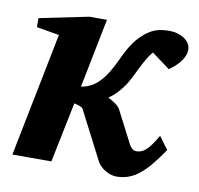

<svg xmlns="http://www.w3.org/2000/svg" viewBox="-64 -566 666 644"><g transform="rotate(10 269.5 -244.0)"><path d="M536.1 -448.2Q536.1 -431.2 523.4 -411.9Q510.7 -392.6 482.9 -373L420.9 -418.9Q410.6 -407.2 401.9 -391.8Q393.1 -376.5 385 -360.1Q377 -343.8 368.9 -327.6Q360.8 -311.5 352.1 -297.9Q340.8 -281.2 327.4 -267.1Q314 -252.9 299.8 -244.1Q312.5 -237.8 325 -229Q337.4 -220.2 341.8 -211.9L398.9 -101.1Q402.8 -93.3 409.4 -88.1Q416 -83 422.9 -83Q431.6 -83 439.7 -85.9Q447.8 -88.9 455.8 -96.2Q463.9 -103.5 472.9 -116Q481.9 -128.4 493.2 -147.9L524.9 -105Q504.4 -74.7 486.3 -52.7Q468.3 -30.8 450.4 -16.4Q432.6 -2 413.6 5.1Q394.5 12.2 372.1 12.2Q363.3 12.2 353.3 9.3Q343.3 6.3 334 0.7Q324.7 -4.9 317.1 -12.5Q309.6 -20 305.2 -28.8L221.2 -191.9Q219.7 -194.8 216.1 -196.8Q212.4 -198.7 208 -200.4Q203.6 -202.1 199 -203.1Q194.3 -204.1 190.9 -205.1L148.9 0H16.1L100.1 -421.9L22.9 -435.1V-465.8L189.9 -500H250L203.1 -264.2Q235.4 -269.5 258.1 -290.5Q280.8 -311.5 297.9 -344.2Q306.6 -359.4 314 -375.7Q321.3 -392.1 330.1 -408.4Q338.9 -424.8 350.8 -440.9Q362.8 -457 380.9 -472.2Q388.7 -478.5 396.7 -483.6Q404.8 -488.8 414.3 -492.4Q423.8 -496.1 435.5 -498Q447.3 -500 462.9 -500Q478 -500 491.2 -496.1Q504.4 -492.2 514.4 -485.4Q524.4 -478.5 530.3 -469Q536.1 -459.5 536.1 -448.2Z"/></g></svg>

Font: Charis SIL Eur
Style: Bold Italic
Weight: 700
Italic angle: -11°
Foundry: SIL International
Version: Version 5.000